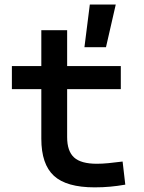

<svg xmlns="http://www.w3.org/2000/svg" viewBox="-20 -805 626 835"><path d="M347.2 -599.6 370.6 -785.2H483.4L440.9 -599.6ZM391.6 9.8Q269 9.8 214.4 -40.5Q159.7 -90.8 159.7 -201.7V-283.2H272V-208.5Q272 -147.9 302 -120.4Q332 -92.8 401.4 -92.8Q425.3 -92.8 452.1 -95.5Q479 -98.1 513.2 -102.5L524.9 -2Q491.2 3.9 459.5 6.8Q427.7 9.8 391.6 9.8ZM159.7 -246.6V-673.8H272V-246.6ZM31.7 -417.5V-517.6H505.4V-417.5Z"/></svg>

Font: Cascadia Mono Medium
Style: Regular
Weight: 500
Monospace: yes
Designer: Aaron Bell
Foundry: Saja Typeworks
Version: Version 2407.024